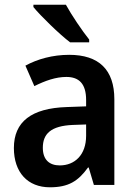

<svg xmlns="http://www.w3.org/2000/svg" viewBox="-20 -786 576 816"><path d="M260 -766H122V-756C152 -719 233 -640 278 -606H359V-618C330 -654 284 -722 260 -766ZM274 -553C204 -553 139 -535 88 -507L126 -420C172 -443 217 -459 262 -459C316 -459 346 -430 346 -361V-334L263 -331C114 -326 39 -269 39 -157C39 -53 98 10 192 10C271 10 312 -16 354 -74H357L379 0H466V-364C466 -490 400 -553 274 -553ZM289 -255 346 -257V-209C346 -128 298 -83 234 -83C191 -83 162 -106 162 -158C162 -217 196 -251 289 -255Z"/></svg>

Font: Noto Sans Myanmar SemiCondensed SemiBold
Style: Regular
Weight: 600
Width: 4
Designer: Monotype Design Team
Foundry: Monotype Imaging Inc.
Version: Version 2.107